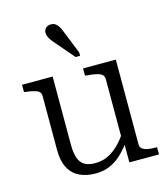

<svg xmlns="http://www.w3.org/2000/svg" viewBox="-114 -851 834 951"><g transform="rotate(-15 303.0 -375.5)"><path d="M177 -509V-161Q177 -119 186 -92Q195 -65 215.5 -52.5Q236 -40 271 -40Q306 -40 335.5 -54Q365 -68 391.5 -94Q418 -120 442 -158L444 -103Q417 -66 389.5 -41Q362 -16 330 -3Q298 10 259 10Q212 10 177 -7Q142 -24 123 -60Q104 -96 104 -151V-429Q104 -450 84.5 -458Q65 -466 28 -470L20 -472V-509ZM501 -509V-73Q501 -59 512 -51Q523 -43 541 -40Q559 -37 583 -37H586V0H434V-108L428 -116V-429Q428 -450 408 -458.5Q388 -467 348 -470L333 -472V-509ZM287 -710 335 -590V-573H312L227 -672Q219 -681 212.5 -690.5Q206 -700 202.5 -709Q199 -718 199 -727Q199 -742 209 -751.5Q219 -761 235 -761Q248 -761 256.5 -755.5Q265 -750 273 -738.5Q281 -727 287 -710Z"/></g></svg>

Font: Roboto Serif 36pt Light
Style: Regular
Weight: 300
Designer: Greg Gazdowicz
Foundry: Commercial Type
Version: Version 1.008